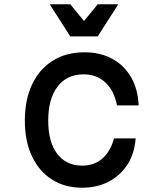

<svg xmlns="http://www.w3.org/2000/svg" viewBox="-20 -860 740 896"><path d="M364 16Q282 16 222 -22.5Q162 -61 129 -131Q96 -201 96 -297Q96 -395 130 -466.5Q164 -538 226.5 -577Q289 -616 374 -616Q448 -616 504 -585.5Q560 -555 592 -499Q624 -443 627 -368H526Q513 -436 472.5 -474.5Q432 -513 370 -513Q292 -513 248.5 -456Q205 -399 205 -297Q205 -197 247 -142Q289 -87 364 -87Q420 -87 458 -120.5Q496 -154 512 -214H613Q608 -144 575 -92.5Q542 -41 487.5 -12.5Q433 16 364 16ZM532 -840 436 -690H308L212 -840H308L372 -762L436 -840Z"/></svg>

Font: Martian Mono
Style: Regular
Weight: 400
Monospace: yes
Designer: Roman Shamin
Foundry: Evil Martians
Version: Version 1.000; ttfautohint (v1.8.4.7-5d5b)